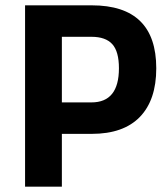

<svg xmlns="http://www.w3.org/2000/svg" viewBox="-20 -700 629 720"><path d="M324 -198H212V0H74V-680H324Q566 -680 566 -444Q566 -325 504.5 -261.5Q443 -198 324 -198ZM212 -316H323Q426 -316 426 -444Q426 -507 401 -534.5Q376 -562 323 -562H212Z"/></svg>

Font: Titillium Web[RUS by Daymarius]
Style: Bold
Weight: 700
Designer: Cyrillization by Daymarius
Foundry: Cyrillization by Daymarius
Version: Version 1.002 September 11, 2018